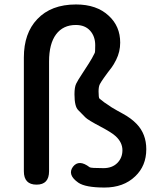

<svg xmlns="http://www.w3.org/2000/svg" viewBox="-20 -828 707 861"><path d="M331 -9Q281 -44 307 -80Q334 -115 382 -78Q387 -74 444 -74Q483 -74 506 -97Q529 -120 529 -154.5Q529 -189 499 -217Q482 -233 433 -259Q374 -290 363 -301.5Q352 -313 331 -334Q314 -350 314 -405Q314 -437 321.5 -452.5Q329 -468 347 -495L378 -543Q393 -566 405 -591Q407 -595 407 -625Q407 -665 384 -690.5Q361 -716 320 -716Q263 -716 231.5 -674Q200 -632 200 -552V-60Q200 0 144 0Q87 0 87 -60V-570Q87 -679 147 -742Q209 -808 321 -808Q414 -808 468 -757Q519 -710 519 -637Q519 -596 501 -560Q490 -538 481 -526Q463 -503 446 -479Q434 -462 428 -451Q422 -440 422 -418Q422 -390 426 -386Q447 -368 470 -354L480 -347Q505 -332 531 -318Q568 -298 593 -272Q636 -227 636 -159Q636 -84 586 -37Q534 13 448.5 13Q363 13 331 -9Z"/></svg>

Font: Resource Han Rounded JP Medium
Style: Regular
Weight: 500
Designer: Cyano Hao (round all glyphs); Ryoko NISHIZUKA 西塚涼子 (kana, bopomofo & ideographs); Paul D. Hunt (Latin, Greek & Cyrillic)
Foundry: Cyano Hao
Version: 0.990